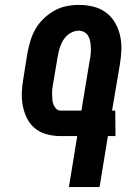

<svg xmlns="http://www.w3.org/2000/svg" viewBox="-20 -763 540 783"><path d="M261 0 295 -208H228Q199 -208 172 -215Q145 -222 124.5 -238Q104 -254 91.5 -278Q79 -302 73.5 -329Q68 -356 69 -384.5Q70 -413 75 -441L92 -548Q97 -573 104.5 -598Q112 -623 125.5 -646Q139 -669 159 -688Q179 -707 202.5 -720Q226 -733 251.5 -738Q277 -743 302 -743Q332 -743 360.5 -736Q389 -729 411.5 -712.5Q434 -696 448.5 -671.5Q463 -647 469.5 -619Q476 -591 475 -561Q474 -531 469 -501L437 -312H450L451 -208H420L386 0ZM228 -312H312L346 -518Q349 -531 350 -543.5Q351 -556 350.5 -568.5Q350 -581 348 -593Q346 -605 340.5 -615Q335 -625 324.5 -631.5Q314 -638 301 -638Q290 -638 278 -633.5Q266 -629 256 -620.5Q246 -612 239 -601Q232 -590 227.5 -578.5Q223 -567 220 -555Q217 -543 215 -531L197 -424Q195 -413 193.5 -402Q192 -391 192.5 -380Q193 -369 193.5 -358Q194 -347 198 -337Q202 -327 209 -319.5Q216 -312 228 -312Z"/></svg>

Font: Iosevka Term Curly Extrabold
Style: Italic
Weight: 800
Italic angle: -9°
Designer: Belleve Invis
Foundry: Belleve Invis
Version: Version 32.3.0